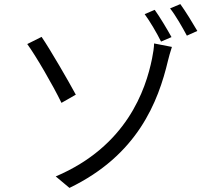

<svg xmlns="http://www.w3.org/2000/svg" viewBox="-20 -871 1040 937"><path d="M252 -10 319 46C651 -114 752 -373 800 -576C803 -588 811 -619 819 -642L732 -659C732 -642 727 -608 722 -585C691 -432 598 -157 252 -10ZM183 -691 113 -656C154 -600 238 -456 280 -369L350 -409C315 -474 226 -628 183 -691ZM735 -823 686 -802C711 -768 746 -709 766 -668L817 -690C796 -728 759 -790 735 -823ZM860 -851 810 -830C837 -796 870 -738 892 -697L943 -720C921 -758 884 -818 860 -851Z"/></svg>

Font: ChiuKong Gothic MN Normal
Style: Regular
Weight: 350
Designer: Ryoko NISHIZUKA 西塚涼子 (kana, bopomofo & ideographs); Paul D. Hunt (Latin, Greek & Cyrillic); Sandoll Communications 산돌커뮤니
Foundry: Adobe
Version: Version 1.300